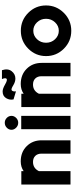

<svg xmlns="http://www.w3.org/2000/svg" viewBox="590 -1334 752 1972"><g transform="rotate(-90 966.0 -348.0)"><path d="M194 -505V-481Q237 -511 294 -511Q390 -511 450.5 -450Q511 -389 511 -297V0H374V-297Q374 -338 351 -361.5Q328 -385 289 -385Q224 -385 194 -324V0H57V-505Z M619 -606Q619 -634 640.5 -654.5Q662 -675 691 -675Q720 -675 741 -654.5Q762 -634 762 -606Q762 -579 741 -558Q720 -537 691 -537Q662 -537 640.5 -558Q619 -579 619 -606ZM625 0V-506H762V0Z M1140 -704H1231Q1251 -643 1221 -604.5Q1191 -566 1145 -566Q1111 -566 1075.5 -588Q1040 -610 1027 -605Q1018 -601 1014.5 -587.5Q1011 -574 1014 -560L931 -585Q922 -624 943.5 -660.5Q965 -697 1013 -697Q1041 -697 1085 -671.5Q1129 -646 1142 -656Q1156 -666 1140 -704ZM989 -505V-481Q1032 -511 1089 -511Q1185 -511 1245.5 -450Q1306 -389 1306 -297V0H1169V-297Q1169 -338 1146 -361.5Q1123 -385 1084 -385Q1019 -385 989 -324V0H852V-505Z M1896 -251Q1896 -145 1820 -68.5Q1744 8 1636 8Q1528 8 1452 -68Q1376 -144 1376 -251Q1376 -358 1452.5 -434Q1529 -510 1636 -510Q1744 -510 1820 -434Q1896 -358 1896 -251ZM1759 -251Q1759 -306 1722.5 -344Q1686 -382 1636 -382Q1586 -382 1549.5 -344Q1513 -306 1513 -251Q1513 -196 1549.5 -158Q1586 -120 1636 -120Q1686 -120 1722.5 -158.5Q1759 -197 1759 -251Z"/></g></svg>

Font: LilGrotesk Bold
Style: Regular
Weight: 700
Designer: BSozoo
Foundry: BSozoo
Version: Version 1.001;PS 001.001;hotconv 1.0.70;makeotf.lib2.5.58329